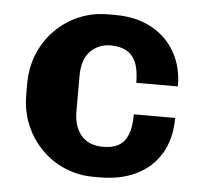

<svg xmlns="http://www.w3.org/2000/svg" viewBox="-44 -568 687 625"><g transform="rotate(5 300.0 -255.5)"><path d="M283 10Q233.5 10 189.8 -8.5Q146 -27 112.8 -60.8Q79.5 -94.5 60.8 -139.5Q42 -184.5 42 -238.5V-272.5Q42 -326.5 60.8 -371.5Q79.5 -416.5 113 -450.2Q146.5 -484 190.5 -502.5Q234.5 -521 285 -521H307.5Q377 -521 427 -493.8Q477 -466.5 504.2 -418.5Q531.5 -370.5 531.5 -307H395.5Q395.5 -349 384.8 -373.8Q374 -398.5 353.2 -409.8Q332.5 -421 302 -421Q263 -421 236.2 -394.2Q209.5 -367.5 209.5 -313V-198Q209.5 -148 234.2 -119Q259 -90 306 -90Q336 -90 356 -101Q376 -112 386.2 -137Q396.5 -162 396.5 -204H531.5Q531.5 -136 503 -88Q474.5 -40 423.5 -15Q372.5 10 305 10Z"/></g></svg>

Font: Chivo Mono Medium
Style: Regular
Weight: 500
Monospace: yes
Designer: Hector Gatti
Foundry: Omnibus-Type
Version: Version 1.008